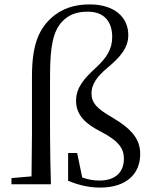

<svg xmlns="http://www.w3.org/2000/svg" viewBox="-20 -836 691 871"><path d="M122 0H211C209 -76 207 -153 207 -229V-493C207 -633 223 -694 260 -736C291 -770 329 -783 378 -783C457 -783 489 -733 489 -668C489 -612 463 -573 413 -527C363 -481 325 -439 325 -379C325 -311 372 -272 439 -238C521 -195 542 -161 542 -116C542 -58 507 -17 431 -17C402 -17 378 -22 353 -31L330 -142H289V-16C337 4 384 15 434 15C552 15 616 -46 616 -137C616 -200 584 -248 486 -305C421 -343 395 -368 395 -413C395 -453 420 -489 468 -529C527 -578 562 -620 562 -677C562 -758 499 -816 387 -816C321 -816 260 -799 210 -752C153 -698 125 -627 125 -488V-229L123 -36L32 -28V0Z"/></svg>

Font: Noto Serif CJK TC
Style: Regular
Weight: 400
Designer: Ryoko NISHIZUKA 西塚涼子 (kana & ideographs); Frank Grießhammer (Latin, Greek & Cyrillic); Wenlong ZHANG 张文龙 (bopomofo); San
Foundry: Adobe
Version: Version 2.001;hotconv 1.1.0;makeotfexe 2.6.0